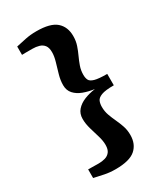

<svg xmlns="http://www.w3.org/2000/svg" viewBox="-229 -908 996 1147"><g transform="rotate(-30 269.0 -334.5)"><path d="M218 141Q177.5 141 143 133.8Q108.5 126.5 74.5 119V59.5Q85 59.5 97.8 59.8Q110.5 60 123.5 60.2Q136.5 60.5 147 60.5Q171 60.5 191.8 54.5Q212.5 48.5 225.2 32Q238 15.5 238 -16Q238 -44 227.8 -78Q217.5 -112 207 -148.2Q196.5 -184.5 196.5 -217.5Q196.5 -254 217.8 -278.2Q239 -302.5 273.8 -316.5Q308.5 -330.5 349.5 -336Q308.5 -341.5 273.8 -354.5Q239 -367.5 217.8 -391Q196.5 -414.5 196.5 -451Q196.5 -484.5 207 -521Q217.5 -557.5 227.8 -592.2Q238 -627 238 -654.5Q238 -686.5 225.2 -702.8Q212.5 -719 191.5 -725Q170.5 -731 146.5 -731Q136.5 -731 123.8 -731Q111 -731 98 -731Q85 -731 74.5 -730.5V-788Q108.5 -795.5 143.2 -802.8Q178 -810 218.5 -810Q315 -810 355.5 -774.2Q396 -738.5 396 -675.5Q396 -641 386.2 -612.2Q376.5 -583.5 364 -556.8Q351.5 -530 341.8 -502.2Q332 -474.5 332 -443.5Q332 -422.5 339 -407.8Q346 -393 372.8 -385.2Q399.5 -377.5 458.5 -377.5V-299Q399.5 -299 372.8 -288.8Q346 -278.5 339 -261.5Q332 -244.5 332 -222.5Q332 -191.5 341.8 -164.2Q351.5 -137 364 -110.5Q376.5 -84 386.2 -55.5Q396 -27 396 7Q396 69.5 355.5 105.2Q315 141 218 141Z"/></g></svg>

Font: Merriweather 28pt Black
Style: Regular
Weight: 900
Version: Version 2.100